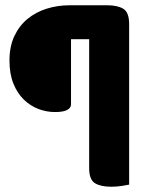

<svg xmlns="http://www.w3.org/2000/svg" viewBox="-20 -633 569 730"><path d="M387 -613Q427 -613 449 -599.5Q471 -586 471 -541V69Q462 71 442.5 74Q423 77 403 77Q363 77 341 63.5Q319 50 319 6V-484H250V-236Q250 -223 235.5 -215Q221 -207 189 -207Q157 -207 126.5 -218.5Q96 -230 71 -254Q46 -278 31 -315Q16 -352 16 -403Q16 -456 34.5 -495.5Q53 -535 84.5 -561Q116 -587 157.5 -600Q199 -613 245 -613Z"/></svg>

Font: Baloo Tammudu 2
Style: Bold
Weight: 700
Designer: Maithili Shingre, Omkar Shende and Ek Type
Foundry: Ek Type
Version: Version 1.640;hotconv 1.0.111;makeotfexe 2.5.65597; ttfautoh